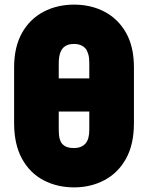

<svg xmlns="http://www.w3.org/2000/svg" viewBox="-20 -790 640 830"><path d="M300 -770Q374 -770 432.5 -739Q491 -708 525 -648Q559 -588 559 -498V-258Q559 -166 525 -104.5Q491 -43 432 -11.5Q373 20 300 20Q227 20 168 -11Q109 -42 75 -104Q41 -166 41 -258V-498Q41 -587 75 -647.5Q109 -708 168 -739Q227 -770 300 -770ZM300 -600Q277 -600 262.5 -591Q248 -582 241 -563.5Q234 -545 234 -516V-229Q234 -217 235 -207Q236 -197 238 -190Q240 -183 243 -177Q246 -171 250 -167Q259 -158 270.5 -154Q282 -150 298 -150Q316 -150 328.5 -155Q341 -160 349.5 -169.5Q358 -179 362 -194Q366 -209 366 -229V-517Q366 -528 365 -538Q364 -548 361.5 -556Q359 -564 356 -570.5Q353 -577 349 -581Q341 -590 328.5 -595Q316 -600 300 -600ZM187 -451H403Q407 -451 409 -450Q411 -449 412.5 -447Q414 -445 414 -441Q414 -406 414 -374.5Q414 -343 414 -308H198Q195 -308 193 -308.5Q191 -309 189.5 -310.5Q188 -312 187.5 -314Q187 -316 187 -319Q187 -353 187 -385Q187 -417 187 -451Z"/></svg>

Font: Recursive Black
Style: Regular
Weight: 900
Version: Version 1.085